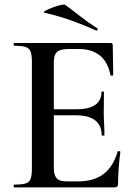

<svg xmlns="http://www.w3.org/2000/svg" viewBox="-20 -811 587 831"><path d="M476 0H42Q39 0 39 -6Q39 -12 42 -12Q75 -12 91 -17Q107 -22 112.5 -37Q118 -52 118 -81V-544Q118 -573 112.5 -587.5Q107 -602 91 -607.5Q75 -613 42 -613Q39 -613 39 -619Q39 -625 42 -625H458Q468 -625 468 -616L470 -486Q470 -484 465 -483.5Q460 -483 458 -486Q447 -543 412 -571Q377 -599 320 -599H279Q254 -599 239.5 -593.5Q225 -588 219 -575.5Q213 -563 213 -542V-85Q213 -64 218.5 -50.5Q224 -37 236 -31.5Q248 -26 270 -26H319Q387 -26 429 -58.5Q471 -91 489 -155Q490 -158 495.5 -157Q501 -156 501 -154Q497 -126 494 -87Q491 -48 491 -15Q491 0 476 0ZM420 -226Q420 -268 392 -290Q364 -312 308 -312H168V-338H309Q365 -338 392 -357Q419 -376 419 -412Q419 -415 424.5 -415Q430 -415 430 -412Q430 -380 429.5 -362Q429 -344 429 -325Q429 -301 430.5 -277.5Q432 -254 432 -226Q432 -224 426 -224Q420 -224 420 -226ZM396 -679Q345 -702 292.5 -721Q240 -740 173 -756Q165 -758 175.5 -764Q186 -770 205 -777.5Q224 -785 241 -789Q258 -793 262 -790Q295 -766 328 -740Q361 -714 400 -689Q404 -688 402 -682.5Q400 -677 396 -679Z"/></svg>

Font: Cormorant Garamond Light SemiBold
Style: Regular
Weight: 600
Version: Version 4.001